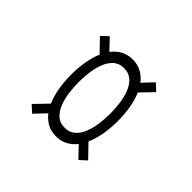

<svg xmlns="http://www.w3.org/2000/svg" viewBox="-41 -955 1168 1168"><g transform="rotate(-45 543.0 -371.0)"><path d="M232 -127.5 192 -171.5 262.5 -239Q232 -262.5 214.5 -295Q197 -327.5 197 -370Q197 -413 215 -445.5Q233 -478 263.5 -501.5L192 -569.5L232 -613.5L316.5 -532Q361.5 -552 416.5 -561Q471.5 -570 528.5 -570Q584.5 -570 638.2 -561.2Q692 -552.5 736.5 -533.5L818.5 -612.5L859.5 -569L790 -503Q821.5 -479.5 840 -446.5Q858.5 -413.5 858.5 -370Q858.5 -326.5 840.2 -293.8Q822 -261 791 -237L859.5 -172.5L818.5 -128.5L738 -206.5Q693.5 -187 639 -178Q584.5 -169 528.5 -169Q471 -169 415.8 -178.2Q360.5 -187.5 315.5 -208ZM528.5 -233.5Q571 -233.5 616 -239.5Q661 -245.5 699 -260.5Q737 -275.5 760.5 -302.2Q784 -329 784 -370Q784 -411 760.5 -437.2Q737 -463.5 699 -478.5Q661 -493.5 616 -499.5Q571 -505.5 528.5 -505.5Q485.5 -505.5 440.5 -499.5Q395.5 -493.5 357 -478.5Q318.5 -463.5 295 -437.2Q271.5 -411 271.5 -370Q271.5 -329 295 -302.2Q318.5 -275.5 357 -260.5Q395.5 -245.5 440.5 -239.5Q485.5 -233.5 528.5 -233.5Z"/></g></svg>

Font: Trispace Expanded Light
Style: Regular
Weight: 300
Width: 7
Designer: Tyler Finck
Foundry: Etcetera Type Company
Version: Version 1.210; ttfautohint (v1.8.3)